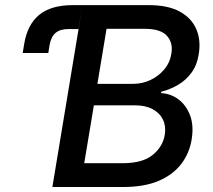

<svg xmlns="http://www.w3.org/2000/svg" viewBox="-20 -748 851 768"><path d="M70.8 -536.1 76.7 -571.8Q89.4 -649.4 136.7 -688.5Q184.1 -727.5 271 -727.5H310.1L293.9 -631.8H253.9Q220.7 -631.8 202.4 -616.5Q184.1 -601.1 178.2 -567.4L173.3 -536.1ZM189.5 0 310.1 -727.5H574.7Q652.3 -727.5 699.5 -701.4Q746.6 -675.3 765.4 -630.9Q784.2 -586.4 774.9 -531.2Q768.6 -488.3 746.3 -457.8Q724.1 -427.2 692.4 -408.7Q660.6 -390.1 624.5 -380.9V-375.5Q661.1 -374 692.4 -351.6Q723.6 -329.1 739.7 -288.1Q755.9 -247.1 746.6 -189.9Q737.8 -135.3 705.1 -92.3Q672.4 -49.3 615 -24.7Q557.6 0 473.1 0ZM316.9 -95.2H470.7Q550.8 -95.2 591.3 -128.7Q631.8 -162.1 639.2 -209.5Q644.5 -243.2 631.8 -269.5Q619.1 -295.9 590.6 -311.3Q562 -326.7 520 -326.7H355.5ZM369.6 -412.6H512.7Q548.8 -412.6 581.3 -427.7Q613.8 -442.9 636.7 -470Q659.7 -497.1 665.5 -533.7Q672.9 -576.2 647.9 -604.5Q623 -632.8 558.1 -632.8H406.2Z"/></svg>

Font: Inter Medium
Style: Italic
Weight: 500
Italic angle: -9.3988°
Designer: Rasmus Andersson
Foundry: rsms
Version: Version 4.001;git-66647c0bb